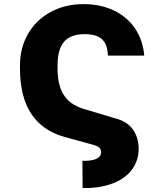

<svg xmlns="http://www.w3.org/2000/svg" viewBox="-20 -737 808 943"><path d="M476.6 9.8Q476.6 -4.4 465.8 -13.2Q455.1 -22 428.7 -28.3L296.9 -64.5Q189.5 -94.2 133.8 -177.7Q78.1 -261.2 78.1 -400.4V-415Q78.1 -502.4 117.9 -571Q157.7 -639.6 228.8 -678.2Q299.8 -716.8 390.6 -716.8Q473.6 -716.8 539.1 -685.5Q604.5 -654.3 643.3 -597.2Q682.1 -540 688.5 -463.9H509.8Q508.3 -519 481.2 -544.2Q454.1 -569.3 395.5 -569.3Q326.7 -569.3 294.7 -532Q262.7 -494.6 262.7 -416V-400.4Q262.7 -318.4 293 -271Q323.2 -223.6 387.7 -203.1L557.6 -152.3Q606.9 -137.7 633.5 -99.9Q660.2 -62 661.1 -6.8Q660.6 53.2 627 97.4Q593.3 141.6 531 164.8Q468.8 188 385.7 186.5L384.8 52.7Q429.7 54.2 453.1 43.2Q476.6 32.2 476.6 9.8Z"/></svg>

Font: Pretendard Std Black
Style: Regular
Weight: 900
Designer: Base glyphs from Inter by Rasmus Andersson; Hangeul glyphs from Noto Sans CJK(Source Han Sans) by Jang Soo-young and Kan
Foundry: Kil Hyung-jin
Version: Version 1.309